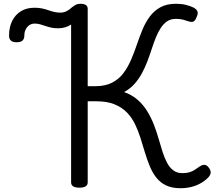

<svg xmlns="http://www.w3.org/2000/svg" viewBox="-20 -981 1147 1018"><path d="M938 17Q891 17 859.5 1.5Q828 -14 807.5 -41Q787 -68 773 -102.5Q759 -137 747.5 -175.5Q736 -214 724 -252Q712 -290 695 -324.5Q678 -359 652 -385.5Q626 -412 587 -428Q548 -444 491 -444H445V-14Q445 0 434 7Q423 14 401 14Q379 14 368 7Q357 0 357 -14V-851Q344 -842 326.5 -836.5Q309 -831 288 -831Q268 -831 252 -834.5Q236 -838 221.5 -843Q207 -848 193 -852Q179 -856 164 -856Q148 -856 135.5 -847.5Q123 -839 116 -824.5Q109 -810 109 -791Q109 -776 100 -766.5Q91 -757 68 -757Q46 -757 37 -766.5Q28 -776 28 -791Q28 -837 44.5 -870Q61 -903 91 -921.5Q121 -940 163 -940Q186 -940 204 -936Q222 -932 237.5 -926.5Q253 -921 268 -917.5Q283 -914 300 -914Q318 -914 333.5 -922Q349 -930 360 -941Q374 -952 383.5 -956.5Q393 -961 406 -961Q425 -961 435 -954.5Q445 -948 445 -934V-524H486Q538 -524 574 -542.5Q610 -561 633.5 -592Q657 -623 674 -662Q691 -701 705 -742.5Q719 -784 735 -823Q751 -862 774 -893Q797 -924 830.5 -942.5Q864 -961 913 -961Q943 -961 966.5 -955Q990 -949 1008 -940Q1023 -931 1027 -920Q1031 -909 1023 -892Q1016 -872 1006 -867Q996 -862 979 -868Q968 -872 951.5 -876.5Q935 -881 913 -881Q885 -881 866 -868Q847 -855 832.5 -833Q818 -811 806.5 -782.5Q795 -754 784.5 -721.5Q774 -689 761.5 -656Q749 -623 732.5 -592.5Q716 -562 693 -536Q670 -510 638 -493Q680 -478 710 -451.5Q740 -425 760.5 -391.5Q781 -358 795.5 -321Q810 -284 820.5 -247Q831 -210 841.5 -177Q852 -144 865.5 -118.5Q879 -93 898.5 -78Q918 -63 947 -63Q969 -63 984 -67.5Q999 -72 1010 -79Q1021 -86 1031 -93Q1048 -106 1060.5 -107Q1073 -108 1083 -97Q1099 -79 1097 -64Q1095 -49 1078 -34Q1051 -9 1015 4Q979 17 938 17Z"/></svg>

Font: Playwrite HU
Style: Regular
Weight: 400
Designer: Veronika Burian, José Scaglione
Foundry: TypeTogether
Version: Version 1.002